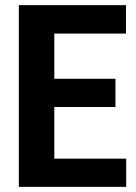

<svg xmlns="http://www.w3.org/2000/svg" viewBox="-20 -731 532 751"><path d="M431.6 -312.5Q372.1 -312.5 192.4 -312.5Q192.4 -261.7 192.4 -110.4Q262.7 -110.4 473.6 -110.4Q473.6 -83 473.6 0Q368.2 0 53.7 0Q53.7 -132.8 53.7 -533.2Q53.7 -578.1 53.7 -710.9Q158.2 -710.9 472.7 -710.9Q472.7 -683.6 472.7 -599.6Q402.3 -599.6 192.4 -599.6Q192.4 -555.7 192.4 -422.9Q252.9 -422.9 431.6 -422.9Q431.6 -395.5 431.6 -312.5Z"/></svg>

Font: Noto Sans Hebrew DECATHLON 
Style: Bold
Weight: 400
Designer: Monotype Design Team
Version: Version 2.000;GOOG;noto-fonts:20170220:a8a215d2e889